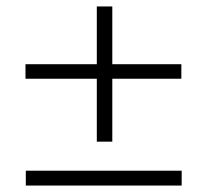

<svg xmlns="http://www.w3.org/2000/svg" viewBox="-20 -596 640 595"><path d="M280 -157V-352H59V-397H280V-576H328V-397H542V-352H328V-157ZM60 -21V-67H543V-21Z"/></svg>

Font: Inconsolata Expanded Light
Style: Regular
Weight: 300
Width: 7
Monospace: yes
Designer: Raph Levien, Cyreal, Brenton Simpson
Foundry: Raph Levien, Cyreal, Google
Version: Version 3.001; ttfautohint (v1.8.2.53-6de2)